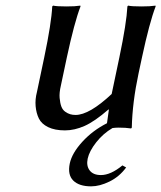

<svg xmlns="http://www.w3.org/2000/svg" viewBox="-20 -452 571 680"><path d="M302.7 208Q260.3 208 239.5 187.5Q218.8 167 227.1 127Q234.9 90.3 271.7 50Q308.6 9.8 358.9 -15.6L365.7 -64H363.8Q315.4 -22 279.8 -6.1Q244.1 9.8 210 9.8Q174.3 9.8 150.6 -1.7Q127 -13.2 117.7 -32.2Q108.4 -51.3 106.2 -75.7Q104 -100.1 110.8 -126L136.7 -249Q162.1 -370.1 165 -429.2L168 -432.1Q181.2 -429.2 215.3 -429.2Q231 -429.2 243.2 -429.9Q255.4 -430.7 259.8 -431.6L264.6 -432.1L265.1 -429.2Q243.2 -372.1 216.8 -249L195.8 -149.9Q189.5 -123.5 191.2 -105Q192.9 -86.4 197.3 -74.7Q201.7 -63 210.9 -56.4Q220.2 -49.8 228.8 -47.4Q237.3 -44.9 247.6 -44.9Q296.4 -44.9 375.5 -119.1L402.8 -249Q428.2 -370.1 431.2 -429.2L433.6 -432.1Q446.8 -429.2 481 -429.2Q496.6 -429.2 509 -429.9Q521.5 -430.7 526.4 -431.6L530.8 -432.1L531.2 -429.2Q509.3 -372.1 482.9 -249L470.7 -191.9Q448.7 -88.9 446.8 0L444.3 2.9Q425.3 0 400.4 0Q388.7 0 378.4 1.5Q345.2 21 320.8 52Q296.4 83 290.5 109.9Q285.2 135.3 297.6 151.6Q310.1 168 337.4 168Q372.1 168 413.6 133.8L426.8 141.1Q402.8 173.8 367.9 190.9Q333 208 302.7 208Z"/></svg>

Font: Linux Biolinum G
Style: Italic
Weight: 400
Italic angle: -12°
Designer: Philipp H. Poll
Foundry: Philipp H. Poll
Version: Version 0.5.1